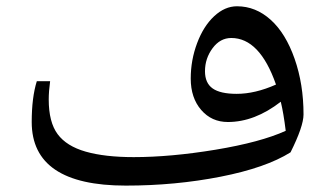

<svg xmlns="http://www.w3.org/2000/svg" viewBox="-20 -576 1038 606"><path d="M377 9.8Q80.1 9.8 80.1 -190.9Q80.1 -268.1 96.2 -319.8H138.2Q133.8 -287.1 133.8 -262.2Q133.8 -190.4 161.9 -152.6Q189.9 -114.7 250.5 -97.4Q311 -80.1 401.9 -80.1Q518.6 -80.1 660.4 -103.5Q802.2 -127 881.8 -163.1Q875 -218.8 866.2 -254.9Q783.7 -190.9 699.2 -190.9Q647.9 -190.9 615 -229Q582 -267.1 582 -328.1Q582 -386.2 602.1 -439.7Q622.1 -493.2 655.8 -524.7Q689.5 -556.2 728 -556.2Q787.1 -556.2 834.5 -513.4Q881.8 -470.7 909.9 -390.4Q938 -310.1 938 -214.8Q938 -177.2 897 -95.2Q819.3 -46.4 676.3 -18.3Q533.2 9.8 377 9.8ZM727.1 -279.8Q785.2 -279.8 851.1 -309.1Q799.8 -456.1 710 -456.1Q674.8 -456.1 650.9 -423.8Q627 -391.6 627 -351.1Q627 -314 651.1 -296.9Q675.3 -279.8 727.1 -279.8Z"/></svg>

Font: Droid Arabic Naskh
Style: Regular
Weight: 400
Designer: Pascal Zoghbi
Foundry: Ascender Corporation
Version: Version 1.00